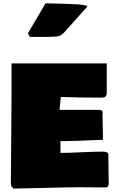

<svg xmlns="http://www.w3.org/2000/svg" viewBox="-20 -1110 678 1146"><path d="M146.5 -911.1 252 -1090.3 345.7 -1087.9Q349.6 -1087.9 361.1 -1087.4Q372.6 -1086.9 386 -1086.4Q399.4 -1085.9 415.8 -1085.4Q432.1 -1085 447 -1083.7Q461.9 -1082.5 474.1 -1080.8Q486.3 -1079.1 493.9 -1076.7Q501.5 -1074.2 501.5 -1071.3L369.1 -922.9Q360.8 -913.6 353.3 -907.7Q345.7 -901.9 340.1 -898.4Q334.5 -895 324.7 -893.3Q314.9 -891.6 309.3 -891.4Q303.7 -891.1 288.3 -890.6Q272.9 -890.1 263.7 -889.6H158.2ZM44.9 -17.6V-36.1Q44.9 -119.6 46.9 -282.7Q48.8 -445.8 48.8 -529.3V-731.4H617.2V-571.3Q617.2 -569.8 617.2 -564Q617.2 -558.1 617.2 -556.2Q617.2 -554.2 616.7 -549.1Q616.2 -543.9 615 -542Q613.8 -540 611.6 -536.4Q609.4 -532.7 606.4 -531.2Q603.5 -529.8 598.6 -528.6Q593.8 -527.3 587.9 -527.3H574.2Q447.8 -527.3 343.8 -531.2Q342.8 -523.4 340.6 -507.1Q338.4 -490.7 337.2 -478.3Q335.9 -465.8 335.9 -454.1H568.4Q583 -454.1 587.9 -450.2Q592.8 -446.3 592.8 -437.5Q592.8 -435.1 592.3 -429.7Q591.8 -424.3 591.8 -421.9Q591.8 -398.4 593.3 -352.5Q594.7 -306.6 594.7 -283.2Q593.3 -273.4 586.9 -273.4Q584 -273.4 582 -275.4Q427.7 -267.6 353.5 -267.6H340.8V-197.3Q384.3 -197.3 466.6 -201.2Q548.8 -205.1 589.8 -205.1Q622.1 -205.1 627 -191.4V-154.3Q627 -130.9 627.9 -85Q628.9 -39.1 628.9 -15.6Q628.9 8.8 609.4 8.8Q584 8.8 531.2 8.3Q478.5 7.8 451.2 7.8Q380.9 7.8 250 11.5Q119.1 15.1 60.5 15.6L46.9 0Q44.9 -13.7 44.9 -17.6Z"/></svg>

Font: Bowlby One SC
Style: Regular
Weight: 400
Width: 1
Version: Version 1.2